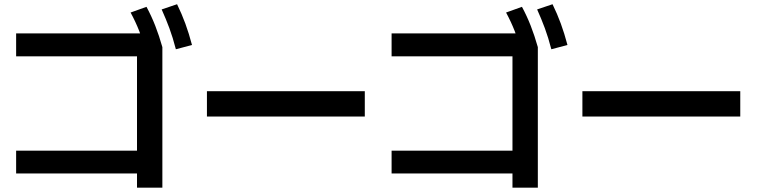

<svg xmlns="http://www.w3.org/2000/svg" viewBox="-20 -872 3560 900"><path d="M622.2 7.8V-58.9H55.6V-165.6H622.2V-607.8H55.6V-715.6H716.7L741.1 -651.1V7.8ZM665.6 -628.9Q650 -682.2 632.8 -726.1Q615.6 -770 592.2 -813.3L666.7 -840Q690 -796.7 707.8 -751.1Q725.6 -705.6 741.1 -651.1ZM804.4 -641.1Q790 -696.7 773.9 -740Q757.8 -783.3 737.8 -827.8L810 -852.2Q832.2 -806.7 848.9 -761.1Q865.6 -715.6 880 -661.1Z M950 -325.6V-444.4H1690V-325.6Z M2382.2 7.8V-58.9H1815.6V-165.6H2382.2V-607.8H1815.6V-715.6H2476.7L2501.1 -651.1V7.8ZM2425.6 -628.9Q2410 -682.2 2392.8 -726.1Q2375.6 -770 2352.2 -813.3L2426.7 -840Q2450 -796.7 2467.8 -751.1Q2485.6 -705.6 2501.1 -651.1ZM2564.4 -641.1Q2550 -696.7 2533.9 -740Q2517.8 -783.3 2497.8 -827.8L2570 -852.2Q2592.2 -806.7 2608.9 -761.1Q2625.6 -715.6 2640 -661.1Z M2710 -325.6V-444.4H3450V-325.6Z"/></svg>

Font: Paperlogy 6 SemiBold
Style: Regular
Weight: 600
Designer: redesigned by Lee Juim, glyphs from Gmarket Sans & Montserrat
Foundry: PT&
Version: Version 1.001